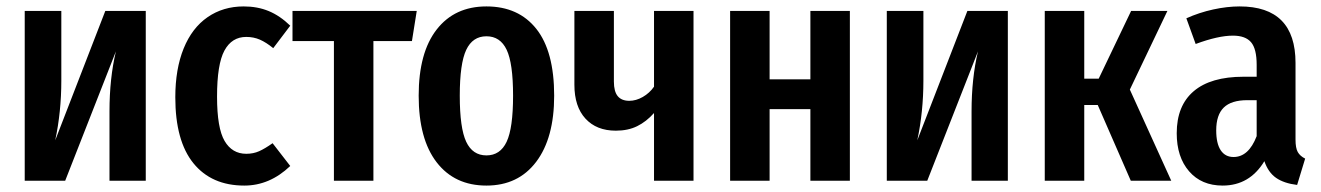

<svg xmlns="http://www.w3.org/2000/svg" viewBox="-20 -563 4114 598"><path d="M434 0H321V-216Q321 -319 341 -403L183 0H57V-529H171V-312Q171 -215 152 -126L308 -529H434Z M884 -483 831 -413Q809 -431 789.5 -439.5Q770 -448 747 -448Q702 -448 679 -405.5Q656 -363 656 -262Q656 -164 679.5 -124Q703 -84 747 -84Q769 -84 787 -92Q805 -100 829 -117L884 -46Q820 15 741 15Q639 15 582.5 -54.5Q526 -124 526 -260Q526 -348 552 -412Q578 -476 626.5 -509.5Q675 -543 739 -543Q782 -543 817 -528.5Q852 -514 884 -483Z M1263 -435H1143V0H1020V-435H891V-529H1278Z M1706 -265Q1706 -133 1650 -59Q1594 15 1495 15Q1396 15 1340 -57.5Q1284 -130 1284 -265Q1284 -399 1340 -471Q1396 -543 1495 -543Q1595 -543 1650.5 -473Q1706 -403 1706 -265ZM1412 -265Q1412 -164 1432 -121.5Q1452 -79 1495 -79Q1538 -79 1558 -121.5Q1578 -164 1578 -265Q1578 -366 1558 -408Q1538 -450 1495 -450Q1452 -450 1432 -407.5Q1412 -365 1412 -265Z M2140 -529V0H2017V-211Q1993 -184 1964.5 -170Q1936 -156 1898 -156Q1838 -156 1803.5 -193.5Q1769 -231 1769 -299V-529H1892V-309Q1892 -278 1904 -263.5Q1916 -249 1940 -249Q1961 -249 1982 -261Q2003 -273 2017 -293V-529Z M2504 -223H2377V0H2254V-529H2377V-316H2504V-529H2627V0H2504Z M3119 0H3006V-216Q3006 -319 3026 -403L2868 0H2742V-529H2856V-312Q2856 -215 2837 -126L2993 -529H3119Z M3499 -284 3628 0H3502L3399 -236H3357V0H3234V-529H3357V-318H3402L3503 -529H3616Z M4045 -69 4020 13Q3979 8 3954.5 -9Q3930 -26 3918 -61Q3872 15 3788 15Q3722 15 3683.5 -29.5Q3645 -74 3645 -148Q3645 -234 3698 -279Q3751 -324 3853 -324H3894V-361Q3894 -411 3876.5 -431.5Q3859 -452 3820 -452Q3774 -452 3704 -426L3675 -506Q3715 -524 3758.5 -533.5Q3802 -543 3841 -543Q4015 -543 4015 -367V-128Q4015 -102 4022 -89.5Q4029 -77 4045 -69ZM3894 -139V-251H3865Q3815 -251 3791.5 -228Q3768 -205 3768 -157Q3768 -116 3782 -95Q3796 -74 3822 -74Q3869 -74 3894 -139Z"/></svg>

Font: Fira Sans Compressed Medium
Style: Regular
Weight: 500
Width: 1
Designer: bBox Type GmbH & Carrois Corporate GbR & Edenspiekermann AG
Foundry: bBox Type GmbH & Carrois Corporate GbR & Edenspiekermann AG
Version: Version 4.301